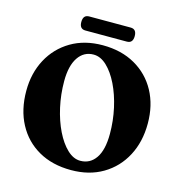

<svg xmlns="http://www.w3.org/2000/svg" viewBox="-124 -962 1021 1087"><g transform="rotate(15 387.0 -418.5)"><path d="M382 -714.5Q491.5 -714.5 572.5 -668.2Q653.5 -622 697.8 -540.2Q742 -458.5 742 -351.5Q742 -244.5 698.2 -161.8Q654.5 -79 575.2 -32Q496 15 389.5 15Q279.5 15 198.8 -31Q118 -77 73.8 -160Q29.5 -243 29.5 -353.5Q29.5 -457 73.2 -538.8Q117 -620.5 196.2 -667.5Q275.5 -714.5 382 -714.5ZM550 -239.5Q550 -316.5 533.8 -389.8Q517.5 -463 488.8 -521.8Q460 -580.5 423.2 -615.2Q386.5 -650 345.5 -650Q288.5 -650 255.5 -601Q222.5 -552 222.5 -462Q222.5 -384 239 -310.2Q255.5 -236.5 284.2 -177.8Q313 -119 349.8 -84.2Q386.5 -49.5 426.5 -49.5Q484 -49.5 517 -97.8Q550 -146 550 -239.5ZM229.5 -810.5Q229.5 -852 264.5 -852H507.5Q542.5 -852 542.5 -811Q542.5 -769.5 507.5 -769.5H264.5Q229.5 -769.5 229.5 -810.5Z"/></g></svg>

Font: Fraunces 72pt Soft
Style: Bold
Weight: 700
Version: Version 1.000;[b76b70a41]